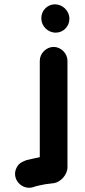

<svg xmlns="http://www.w3.org/2000/svg" viewBox="-20 -723 391 888"><path d="M164 -442V4C143 8 124 13 104 17C84 25 69 30 58 50C29 102 80 158 132 143C151 136 167 134 190 129C203 127 217 126 230 124C260 119 292 86 292 50V-442C292 -476 262 -506 228 -506C194 -506 164 -476 164 -442ZM171 -639C171 -602 201 -572 238 -572C273 -572 301 -601 301 -636C301 -673 270 -703 234 -703C199 -703 171 -674 171 -639Z"/></svg>

Font: Electronic
Style: SuThk
Weight: 900
Version: Version 1.011